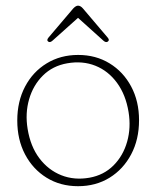

<svg xmlns="http://www.w3.org/2000/svg" viewBox="-20 -647 552 678"><path d="M256 -453Q318.5 -453 367 -423.2Q415.5 -393.5 443.2 -341.5Q471 -289.5 471 -222.5Q471 -154.5 443.2 -102Q415.5 -49.5 367 -19.5Q318.5 10.5 255.5 10.5Q193 10.5 144.5 -19.5Q96 -49.5 68.5 -101.8Q41 -154 41 -221.5Q41 -289 68.5 -341.2Q96 -393.5 144.8 -423.2Q193.5 -453 256 -453ZM296 -19.5Q346.5 -28.5 380.8 -62.8Q415 -97 429 -146.8Q443 -196.5 434 -251.5Q424 -312.5 393.2 -354.5Q362.5 -396.5 317 -414.8Q271.5 -433 217.5 -423.5Q166 -414.5 131.5 -380.2Q97 -346 82.8 -296.5Q68.5 -247 77.5 -192Q87.5 -130 119 -88.2Q150.5 -46.5 196.5 -28.2Q242.5 -10 296 -19.5ZM360.5 -500Q354 -495.5 345 -503.5L255.5 -584L165.5 -503.5Q156.5 -495.5 150.5 -500Q143.5 -504.5 151 -514L238.5 -617Q248 -627 255.5 -627Q264.5 -627 273 -617L360.5 -514Q368 -505 360.5 -500Z"/></svg>

Font: Fraunces 72pt SuperSoft Thin
Style: Regular
Weight: 100
Version: Version 1.000;[b76b70a41]